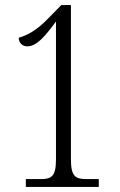

<svg xmlns="http://www.w3.org/2000/svg" viewBox="-20 -738 474 758"><path d="M82 0H370V-31H322C278 -31 260 -41 260 -109V-718H222L172 -667C122 -615 87 -599 54 -589C54 -568 69 -555 88 -555C125 -555 159 -596 201 -653V-109C201 -40 183 -31 139 -31H82Z"/></svg>

Font: Noto Serif Armenian ExtraCondensed Light
Style: Regular
Weight: 300
Width: 2
Designer: Monotype Design Team
Foundry: Monotype Imaging Inc.
Version: Version 2.008